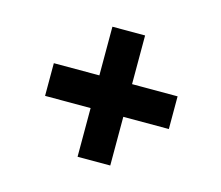

<svg xmlns="http://www.w3.org/2000/svg" viewBox="-68 -576 659 573"><g transform="rotate(15 262.0 -290.0)"><path d="M314.9 -490.7V-340.3H455.6V-239.3H314.9V-88.9H213.9V-239.3H73.2V-340.3H213.9V-490.7Z"/></g></svg>

Font: Noticia Text
Style: Bold Italic
Weight: 700
Italic angle: -8°
Designer: JM Sole
Foundry: JM Sole
Version: Version 1.003